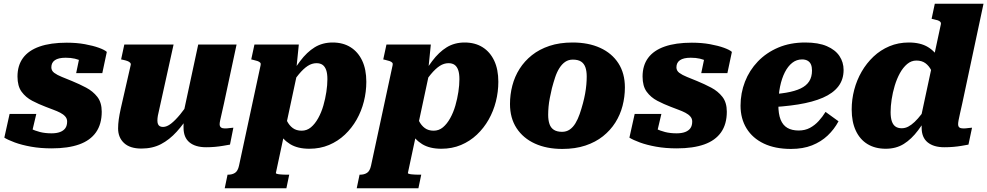

<svg xmlns="http://www.w3.org/2000/svg" viewBox="-20 -778 5250 1021"><path d="M255 11Q195 11 145 2Q95 -7 58.5 -20.5Q22 -34 3 -46L31 -172H173L143 -45Q123 -51 114.5 -64Q106 -77 106.5 -91Q107 -105 114 -114Q126 -104 145.5 -93.5Q165 -83 192.5 -76Q220 -69 254 -69Q281 -69 299.5 -76Q318 -83 327.5 -96.5Q337 -110 337 -132Q337 -147 327 -158.5Q317 -170 300.5 -178.5Q284 -187 263.5 -194.5Q243 -202 223 -210Q186 -224 151.5 -242Q117 -260 95 -290Q73 -320 73 -371Q73 -430 102.5 -470Q132 -510 190.5 -530.5Q249 -551 335 -551Q388 -551 431.5 -543Q475 -535 505.5 -524Q536 -513 548 -502L524 -389H385L406 -490Q421 -491 430.5 -480.5Q440 -470 443 -457Q446 -444 438 -436Q428 -445 413.5 -453Q399 -461 378 -466Q357 -471 329 -471Q291 -471 272 -458Q253 -445 253 -420Q253 -402 268.5 -390.5Q284 -379 309 -369Q334 -359 363 -347Q402 -331 438 -312Q474 -293 497.5 -263Q521 -233 521 -184Q521 -118 490.5 -74.5Q460 -31 401 -10Q342 11 255 11Z M827 -197Q822 -177 819.5 -163Q817 -149 817 -137Q817 -126 820 -118.5Q823 -111 829.5 -107Q836 -103 847 -103Q867 -103 889.5 -120.5Q912 -138 938 -169.5Q964 -201 991 -243L994 -177Q958 -120 919.5 -77.5Q881 -35 836 -11.5Q791 12 732 12Q671 12 639.5 -17.5Q608 -47 608 -95Q608 -118 611.5 -143Q615 -168 622 -200L675 -432Q677 -439 672 -444.5Q667 -450 657.5 -453.5Q648 -457 634 -460L624 -462L641 -541H903ZM1171 -228Q1164 -196 1159 -174.5Q1154 -153 1151 -139Q1148 -125 1148 -118Q1148 -106 1155 -100.5Q1162 -95 1176 -95Q1189 -95 1201 -97Q1213 -99 1221 -99L1203 -9Q1186 -6 1165.5 -2.5Q1145 1 1122.5 3Q1100 5 1076 5Q1019 5 987.5 -21Q956 -47 956 -99Q956 -104 956 -110.5Q956 -117 956.5 -126.5Q957 -136 958 -147L947 -136L1034 -541H1238Z M1175 223 1190 151H1192Q1215 151 1230 141Q1245 131 1251 103L1366 -432Q1368 -440 1363.5 -445Q1359 -450 1349 -453.5Q1339 -457 1325 -460L1316 -462L1333 -541H1569L1554 -393L1565 -410L1447 142Q1446 144 1451.5 146Q1457 148 1466 149Q1475 150 1486.5 150.5Q1498 151 1510 151H1518L1503 223ZM1435 -173 1486 -190Q1494 -159 1506 -135Q1518 -111 1537 -97Q1556 -83 1584 -83Q1612 -83 1633.5 -101Q1655 -119 1672 -149.5Q1689 -180 1699.5 -216.5Q1710 -253 1715.5 -289.5Q1721 -326 1721 -357Q1721 -387 1714.5 -405.5Q1708 -424 1695.5 -433Q1683 -442 1663 -442Q1639 -442 1616.5 -427.5Q1594 -413 1569 -383Q1544 -353 1512 -307L1502 -338Q1540 -405 1576 -453Q1612 -501 1653.5 -526.5Q1695 -552 1749 -552Q1804 -552 1844 -527Q1884 -502 1906 -455.5Q1928 -409 1928 -343Q1928 -290 1915 -238.5Q1902 -187 1876.5 -142Q1851 -97 1814 -62Q1777 -27 1729.5 -7Q1682 13 1625 13Q1563 13 1523 -11.5Q1483 -36 1462 -78Q1441 -120 1435 -173Z M1877 223 1892 151H1894Q1917 151 1932 141Q1947 131 1953 103L2068 -432Q2070 -440 2065.5 -445Q2061 -450 2051 -453.5Q2041 -457 2027 -460L2018 -462L2035 -541H2271L2256 -393L2267 -410L2149 142Q2148 144 2153.5 146Q2159 148 2168 149Q2177 150 2188.5 150.5Q2200 151 2212 151H2220L2205 223ZM2137 -173 2188 -190Q2196 -159 2208 -135Q2220 -111 2239 -97Q2258 -83 2286 -83Q2314 -83 2335.5 -101Q2357 -119 2374 -149.5Q2391 -180 2401.5 -216.5Q2412 -253 2417.5 -289.5Q2423 -326 2423 -357Q2423 -387 2416.5 -405.5Q2410 -424 2397.5 -433Q2385 -442 2365 -442Q2341 -442 2318.5 -427.5Q2296 -413 2271 -383Q2246 -353 2214 -307L2204 -338Q2242 -405 2278 -453Q2314 -501 2355.5 -526.5Q2397 -552 2451 -552Q2506 -552 2546 -527Q2586 -502 2608 -455.5Q2630 -409 2630 -343Q2630 -290 2617 -238.5Q2604 -187 2578.5 -142Q2553 -97 2516 -62Q2479 -27 2431.5 -7Q2384 13 2327 13Q2265 13 2225 -11.5Q2185 -36 2164 -78Q2143 -120 2137 -173Z M3080 -229Q3087 -255 3091.5 -280Q3096 -305 3098 -328Q3100 -351 3100 -371Q3100 -400 3093 -420Q3086 -440 3070 -450.5Q3054 -461 3026 -461Q3003 -461 2985.5 -449Q2968 -437 2954.5 -415.5Q2941 -394 2932 -366.5Q2923 -339 2915 -309Q2909 -283 2904 -258Q2899 -233 2897 -210Q2895 -187 2895 -167Q2895 -139 2902 -118.5Q2909 -98 2925.5 -87.5Q2942 -77 2969 -77Q2992 -77 3009.5 -89Q3027 -101 3040 -122.5Q3053 -144 3062.5 -171.5Q3072 -199 3080 -229ZM2692 -225Q2692 -275 2704.5 -323Q2717 -371 2743 -412Q2769 -453 2808.5 -484.5Q2848 -516 2902 -534Q2956 -552 3025 -552Q3109 -552 3171.5 -523.5Q3234 -495 3268.5 -441.5Q3303 -388 3303 -313Q3303 -263 3290.5 -215Q3278 -167 3252 -126Q3226 -85 3186.5 -53.5Q3147 -22 3093 -4Q3039 14 2970 14Q2887 14 2824.5 -14.5Q2762 -43 2727 -96.5Q2692 -150 2692 -225Z M3579 11Q3519 11 3469 2Q3419 -7 3382.5 -20.5Q3346 -34 3327 -46L3355 -172H3497L3467 -45Q3447 -51 3438.5 -64Q3430 -77 3430.5 -91Q3431 -105 3438 -114Q3450 -104 3469.5 -93.5Q3489 -83 3516.5 -76Q3544 -69 3578 -69Q3605 -69 3623.5 -76Q3642 -83 3651.5 -96.5Q3661 -110 3661 -132Q3661 -147 3651 -158.5Q3641 -170 3624.5 -178.5Q3608 -187 3587.5 -194.5Q3567 -202 3547 -210Q3510 -224 3475.5 -242Q3441 -260 3419 -290Q3397 -320 3397 -371Q3397 -430 3426.5 -470Q3456 -510 3514.5 -530.5Q3573 -551 3659 -551Q3712 -551 3755.5 -543Q3799 -535 3829.5 -524Q3860 -513 3872 -502L3848 -389H3709L3730 -490Q3745 -491 3754.5 -480.5Q3764 -470 3767 -457Q3770 -444 3762 -436Q3752 -445 3737.5 -453Q3723 -461 3702 -466Q3681 -471 3653 -471Q3615 -471 3596 -458Q3577 -445 3577 -420Q3577 -402 3592.5 -390.5Q3608 -379 3633 -369Q3658 -359 3687 -347Q3726 -331 3762 -312Q3798 -293 3821.5 -263Q3845 -233 3845 -184Q3845 -118 3814.5 -74.5Q3784 -31 3725 -10Q3666 11 3579 11Z M4186 14Q4102 14 4042 -14.5Q3982 -43 3950 -95Q3918 -147 3918 -216Q3918 -283 3941.5 -343.5Q3965 -404 4010 -451Q4055 -498 4118.5 -525Q4182 -552 4262 -552Q4332 -552 4377 -532.5Q4422 -513 4444 -480Q4466 -447 4466 -406Q4466 -355 4438 -318.5Q4410 -282 4356 -258.5Q4302 -235 4224 -222.5Q4146 -210 4044 -206L4048 -275Q4113 -277 4160 -285Q4207 -293 4237.5 -307.5Q4268 -322 4283 -345.5Q4298 -369 4298 -403Q4298 -422 4292.5 -435Q4287 -448 4275 -455Q4263 -462 4245 -462Q4216 -462 4193 -444Q4170 -426 4153.5 -393.5Q4137 -361 4128 -317Q4119 -273 4119 -221Q4119 -172 4131 -142Q4143 -112 4167 -98Q4191 -84 4227 -84Q4261 -84 4287 -98Q4313 -112 4333.5 -134.5Q4354 -157 4370 -183L4439 -133Q4416 -90 4381 -57Q4346 -24 4298 -5Q4250 14 4186 14Z M4690 13Q4634 13 4593.5 -11.5Q4553 -36 4531 -83Q4509 -130 4509 -196Q4509 -249 4522.5 -300.5Q4536 -352 4562 -397Q4588 -442 4625 -477Q4662 -512 4709.5 -532Q4757 -552 4813 -552Q4875 -552 4915 -527.5Q4955 -503 4976 -461Q4997 -419 5002 -366L4951 -349Q4944 -381 4932 -404.5Q4920 -428 4901 -442Q4882 -456 4853 -456Q4826 -456 4804 -437.5Q4782 -419 4765.5 -389Q4749 -359 4738 -322.5Q4727 -286 4721.5 -249.5Q4716 -213 4716 -182Q4716 -152 4722.5 -133Q4729 -114 4742 -105Q4755 -96 4775 -96Q4793 -96 4809.5 -104.5Q4826 -113 4843.5 -129.5Q4861 -146 4881 -172Q4901 -198 4926 -232L4936 -200Q4898 -133 4862.5 -85.5Q4827 -38 4786 -12.5Q4745 13 4690 13ZM5001 5Q4945 5 4913 -21Q4881 -47 4881 -99Q4881 -104 4881 -109.5Q4881 -115 4881.5 -123Q4882 -131 4883 -141L4872 -130L4983 -648Q4985 -656 4980.5 -661.5Q4976 -667 4966.5 -670Q4957 -673 4943 -676L4934 -678L4951 -758H5210L5097 -228Q5090 -196 5085 -174.5Q5080 -153 5077.5 -139Q5075 -125 5075 -118Q5075 -105 5082 -100Q5089 -95 5103 -95Q5116 -95 5128.5 -97Q5141 -99 5149 -99L5130 -9Q5114 -6 5093.5 -2.5Q5073 1 5050 3Q5027 5 5001 5Z"/></svg>

Font: Roboto Serif 20pt ExtraBold
Style: Italic
Weight: 800
Italic angle: -10°
Version: Version 1.007